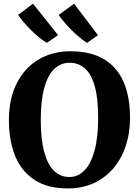

<svg xmlns="http://www.w3.org/2000/svg" viewBox="-20 -1038 774 1069"><path d="M362 11Q246 12 172.5 -36Q99 -84 64.2 -170.2Q29.5 -256.5 29.5 -370Q29.5 -457.5 54 -528Q78.5 -598.5 124 -648.8Q169.5 -699 232.8 -725.8Q296 -752.5 373.5 -752.5Q489 -752 562 -706.5Q635 -661 669.5 -578.5Q704 -496 704 -383.5Q704 -296 679.5 -223.8Q655 -151.5 609.8 -99.2Q564.5 -47 501.8 -18.2Q439 10.5 362 11ZM365.5 -52.5Q415.5 -52.5 451.2 -90Q487 -127.5 506.8 -201Q526.5 -274.5 526.5 -382.5Q526.5 -490.5 507.5 -558Q488.5 -625.5 453 -657Q417.5 -688.5 367.5 -688.5Q318 -688.5 282 -654Q246 -619.5 226.5 -548.8Q207 -478 207 -370.5Q207 -262.5 226 -192.2Q245 -122 280.5 -87.2Q316 -52.5 365.5 -52.5ZM241 -800Q223 -809.5 200.2 -827.8Q177.5 -846 154.5 -868.8Q131.5 -891.5 112.2 -914Q93 -936.5 81 -955L163.5 -1017.5L303.5 -842.5L242 -800ZM464.5 -800Q441 -813.5 410 -840.8Q379 -868 351 -899.2Q323 -930.5 306.5 -954.5L392.5 -1017.5L525.5 -842L465.5 -800Z"/></svg>

Font: Merriweather Light 18pt ExtraBold
Style: Regular
Weight: 800
Version: Version 2.100